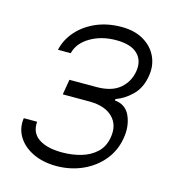

<svg xmlns="http://www.w3.org/2000/svg" viewBox="-90 -629 653 717"><g transform="rotate(15 237.0 -270.5)"><path d="M28.4 -128.9H79.9Q76.3 -85.6 108.7 -63.9Q141 -42.3 198.9 -42.3Q238.3 -42.3 272.9 -52.4Q307.5 -62.5 331.1 -84.9Q354.8 -107.2 360.8 -144.5Q369 -192.8 339.1 -222.5Q309.3 -252.1 250 -252.5H146L155.9 -311.4H259.9Q319.2 -311.4 350.7 -338.4Q382.1 -365.4 388.8 -406.2Q396 -448.5 370 -474.1Q344.1 -499.6 286.9 -499.6Q230.1 -499.6 187.3 -474.3Q144.5 -448.9 134.9 -408.7H85.6Q94.5 -449.2 123.2 -481.9Q152 -514.6 195.8 -533.6Q239.7 -552.6 293.7 -552.6Q344.8 -552.6 379.8 -531.6Q414.8 -510.7 430.4 -476.4Q446 -442.1 438.9 -401.6Q431.1 -354 402.3 -326Q373.6 -297.9 340.9 -286.6L339.5 -280.9Q382.8 -277.3 399.5 -238.6Q416.2 -199.9 408 -153.1Q399.9 -103.7 369.3 -66.6Q338.8 -29.5 292.6 -8.7Q246.4 12.1 191.4 12.4Q138.5 12.1 99.8 -6.9Q61.1 -25.9 41.9 -57.9Q22.7 -89.8 28.4 -128.9Z"/></g></svg>

Font: Inter UI Extra Light
Style: Italic
Weight: 200
Italic angle: -9.39999°
Designer: Rasmus Andersson
Foundry: rsms
Version: 3.2;8d6f07862